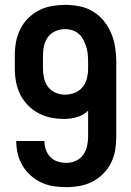

<svg xmlns="http://www.w3.org/2000/svg" viewBox="-20 -763 540 791"><path d="M253 8Q281 8 308.5 3Q336 -2 360.5 -14.5Q385 -27 405 -47Q425 -67 437.5 -92Q450 -117 454.5 -144.5Q459 -172 459 -200V-508Q459 -538 454.5 -567.5Q450 -597 438.5 -625Q427 -653 408 -676.5Q389 -700 363.5 -715.5Q338 -731 308 -737Q278 -743 248 -743Q221 -743 193 -738Q165 -733 140.5 -720.5Q116 -708 96 -688Q76 -668 63.5 -643Q51 -618 46 -590.5Q41 -563 41 -535V-481Q41 -453 46 -426Q51 -399 63 -374.5Q75 -350 94.5 -330Q114 -310 138 -297Q162 -284 189.5 -278.5Q217 -273 244 -273Q271 -273 297 -280.5Q323 -288 343 -307V-200Q343 -180 338.5 -160Q334 -140 322 -124Q310 -108 291.5 -100Q273 -92 253 -92Q235 -92 217.5 -97.5Q200 -103 187.5 -116Q175 -129 169 -146Q163 -163 163 -181Q163 -181 163 -181.5Q163 -182 163 -182H47Q47 -182 47 -181.5Q47 -181 47 -180Q47 -154 53.5 -128Q60 -102 73.5 -79.5Q87 -57 107 -39.5Q127 -22 150.5 -11Q174 0 200.5 4Q227 8 253 8ZM248 -373Q228 -373 209 -381Q190 -389 178 -405Q166 -421 161.5 -441Q157 -461 157 -481V-535Q157 -555 161.5 -575Q166 -595 178 -611Q190 -627 209 -635Q228 -643 248 -643Q264 -643 279 -638Q294 -633 305.5 -622.5Q317 -612 324 -598Q331 -584 335.5 -569.5Q340 -555 341.5 -539.5Q343 -524 343 -508V-481Q343 -460 338 -440Q333 -420 320 -404Q307 -388 287.5 -380.5Q268 -373 248 -373Z"/></svg>

Font: Iosevka SS09
Style: Bold
Weight: 700
Monospace: yes
Designer: Belleve Invis
Foundry: Belleve Invis
Version: Version 5.2.1; ttfautohint (v1.8.3)